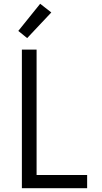

<svg xmlns="http://www.w3.org/2000/svg" viewBox="-20 -998 540 1018"><path d="M96 0V-735H174V-70H442V0ZM124 -796 77 -834 193 -978 252 -932Z"/></svg>

Font: Iosevka
Style: Regular
Weight: 400
Monospace: yes
Designer: Belleve Invis
Foundry: Belleve Invis
Version: Version 33.2.3; ttfautohint (v1.8.4)